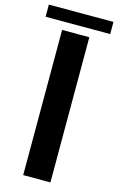

<svg xmlns="http://www.w3.org/2000/svg" viewBox="-189 -967 629 1022"><g transform="rotate(15 125.0 -456.0)"><path d="M50 0V-800H200V0ZM-53 -912H303V-845H-53Z"/></g></svg>

Font: Big Shoulders Text Thin Black
Style: Regular
Weight: 900
Version: Version 2.002